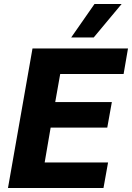

<svg xmlns="http://www.w3.org/2000/svg" viewBox="-20 -943 662 963"><path d="M143 -700H622L600 -572H282L257 -431H541L518 -303H234L204 -128H522L499 0H20ZM454 -923H590L450 -755H337Z"/></svg>

Font: Sarabun ExtraBold
Style: Italic
Weight: 800
Italic angle: -10°
Designer: Suppakit Chalermlarp | Katatrad Co.,Ltd.
Foundry: Cadson Demak Co.,Ltd.
Version: Version 1.000; ttfautohint (v1.6)